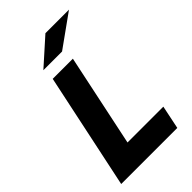

<svg xmlns="http://www.w3.org/2000/svg" viewBox="-275 -1025 1118 1118"><g transform="rotate(-45 284.0 -466.5)"><path d="M25 0 176 -715H342L222 -145H517L487 0ZM173 -789 334 -933H528L327 -789Z"/></g></svg>

Font: Wix Madefor Text ExtraBold
Style: Italic
Weight: 800
Italic angle: -12°
Designer: Dalton Maag Ltd
Foundry: Dalton Maag Ltd
Version: Version 3.100